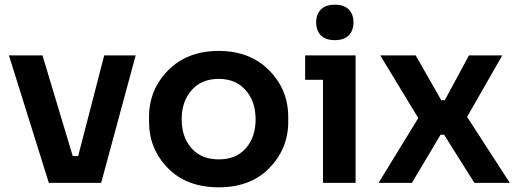

<svg xmlns="http://www.w3.org/2000/svg" viewBox="-20 -779 2203 818"><path d="M188 0 18 -543H161L290 -114H313L424 -543H558L411 0Z M912 19Q775 19 695 -63Q615 -145 615 -260V-281Q615 -397 696.5 -479.5Q778 -562 912 -562Q1045 -562 1126.5 -479.5Q1208 -397 1208 -281V-260Q1208 -146 1128 -63.5Q1048 19 912 19ZM912 -443Q839 -443 796.5 -395Q754 -347 754 -271Q754 -195 796 -147.5Q838 -100 912 -100Q986 -100 1027.5 -147.5Q1069 -195 1069 -271Q1069 -347 1026.5 -395Q984 -443 912 -443Z M1407 -608Q1367 -608 1347 -628.5Q1327 -649 1327 -684Q1327 -718 1347 -738.5Q1367 -759 1407 -759Q1446 -759 1466 -738.5Q1486 -718 1486 -684Q1486 -649 1466 -628.5Q1446 -608 1407 -608ZM1356 0V-439H1280V-543H1495V0Z M1593 0 1762 -276 1600 -543H1751L1860 -352H1875L1978 -543H2120L1970 -281L2152 0H2001L1872 -205H1857L1735 0Z"/></svg>

Font: Cazoo Sans SemiBold
Style: Regular
Weight: 600
Designer: Jonathan Barnbrook, Julián Moncada
Foundry: Barnbrook Fonts
Version: Version 2.000;Glyphs 3.2.3 (3260)